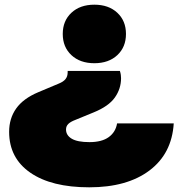

<svg xmlns="http://www.w3.org/2000/svg" viewBox="-20 -627 775 820"><path d="M383 -607Q444 -607 481 -572.5Q518 -538 518 -482Q518 -426 481 -391.5Q444 -357 383 -357Q322 -357 285 -391.5Q248 -426 248 -482Q248 -538 285 -572.5Q322 -607 383 -607ZM497 -293Q497 -248 470.5 -210.5Q444 -173 380 -147L302 -115Q281 -107 271.5 -97.5Q262 -88 262 -74Q262 -49 286.5 -34.5Q311 -20 362 -20Q415 -20 444.5 -41.5Q474 -63 480 -100H722Q714 29 618.5 101Q523 173 361 173Q200 173 109.5 110.5Q19 48 19 -64Q19 -121 49 -163.5Q79 -206 143 -233L231 -270Q251 -278 260 -289.5Q269 -301 269 -318V-324H492Q495 -315 496 -307Q497 -299 497 -293Z"/></svg>

Font: Bounded
Style: Regular
Weight: 900
Designer: Vlad Churkin
Version: Version 1.0